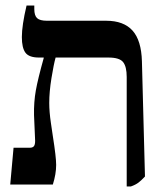

<svg xmlns="http://www.w3.org/2000/svg" viewBox="-20 -667 599 694"><path d="M504 -29Q491 -15 480.5 -7Q470 1 453 7H438V-389Q438 -426 425 -442.5Q412 -459 372 -459H181Q174 -434 166 -384.5Q158 -335 158 -295Q158 -263 164 -222.5Q170 -182 171 -175Q183 -99 183 -71Q183 -38 171 0H17L29 -133H88Q98 -133 102.5 -138.5Q107 -144 107 -158L103 -251Q102 -298 109.5 -340Q117 -382 138 -457V-459H121Q85 -459 72 -476.5Q59 -494 59 -533Q59 -575 76 -647H104V-634Q104 -611 114 -601.5Q124 -592 150 -592H364Q427 -592 459 -556.5Q491 -521 493 -445Z"/></svg>

Font: Noto Serif Hebrew SemiBold
Style: Regular
Weight: 600
Designer: Monotype Design Team
Foundry: Monotype Imaging Inc.
Version: Version 1.000